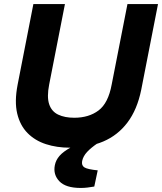

<svg xmlns="http://www.w3.org/2000/svg" viewBox="-20 -720 801 949"><path d="M325 10Q261 10 207 -7.5Q153 -25 116 -62.5Q79 -100 65 -159Q51 -218 67 -301L145 -700H301L223 -302Q211 -241 223 -205Q235 -169 267.5 -153.5Q300 -138 347 -138Q419 -138 467 -174Q515 -210 532 -302L610 -700H761L678 -276Q658 -178 610 -114.5Q562 -51 490 -20.5Q418 10 325 10ZM379 209Q305 209 273.5 176Q242 143 251 97Q256 71 274.5 50Q293 29 331 8L385 -18H465L464 -13Q430 10 410.5 31Q391 52 386 76Q382 98 397.5 107.5Q413 117 463 122L446 202Q429 205 412.5 207Q396 209 379 209Z"/></svg>

Font: REM SemiBold
Style: Italic
Weight: 600
Italic angle: -11°
Designer: Octavio Pardo
Foundry: Ashler Design
Version: Version 1.005;gftools[0.9.28]